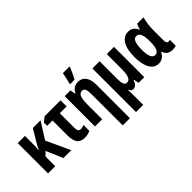

<svg xmlns="http://www.w3.org/2000/svg" viewBox="-38 -1491 2450 2450"><g transform="rotate(-45 1187.0 -265.5)"><path d="M467.8 -546.9 326.2 -323.2 475.1 0H333L236.8 -226.1L186 -175.8V0H56.2V-546.9H186V-429.2Q186 -393.6 185.1 -360.6Q184.1 -327.6 180.2 -295.9H184.1Q202.6 -337.4 220.2 -365.2L328.1 -546.9Z M828.1 -546.9V-437H705.1V-173.8Q705.1 -103 751 -103Q779.3 -103 813 -117.2V-13.2Q771.5 11.2 710.9 11.2Q640.1 11.2 607.2 -32Q574.2 -75.2 574.2 -168V-437H477.1V-496.1L541 -546.9Z M1148.9 -557.1Q1218.3 -557.1 1255.6 -507.1Q1293 -457 1293 -361.8V240.2H1163.1V-324.2Q1163.1 -381.8 1151.1 -410.9Q1139.2 -439.9 1110.4 -439.9Q1068.4 -439.9 1050.8 -400.4Q1033.2 -360.8 1033.2 -263.2V0H903.3V-546.9H1006.3L1020 -477.1H1028.3Q1065.4 -557.1 1148.9 -557.1ZM1061 -606V-620.1Q1064 -630.4 1069.1 -651.1Q1074.2 -671.9 1079.6 -695.8Q1085 -719.7 1089.1 -740.2Q1093.3 -760.7 1094.2 -771H1213.4V-758.8Q1198.2 -723.1 1179.9 -682.9Q1161.6 -642.6 1140.1 -606Z M1793 -546.9V0H1690.9L1676.3 -69.8H1669.9Q1657.7 -32.7 1636.2 -11.5Q1614.7 9.8 1589.4 9.8Q1568.4 9.8 1555.2 -1Q1542 -11.7 1532.2 -34.2H1529.3Q1531.7 -10.3 1532.5 17.6Q1533.2 45.4 1533.2 74.2V240.2H1403.3V-546.9H1533.2V-226.1Q1533.2 -106 1585 -106Q1617.7 -106 1634.3 -128.7Q1650.9 -151.4 1657 -191.4Q1663.1 -231.4 1663.1 -283.2V-546.9Z M2048.3 9.8Q1971.2 9.8 1928.2 -63.7Q1885.3 -137.2 1885.3 -271Q1885.3 -408.2 1930.7 -482.7Q1976.1 -557.1 2056.2 -557.1Q2100.6 -557.1 2130.1 -535.4Q2159.7 -513.7 2178.2 -471.2H2183.1Q2195.3 -521.5 2212.9 -546.9H2326.2Q2313.5 -503.4 2305.9 -446.5Q2298.3 -389.6 2298.3 -334V-166Q2298.3 -102.1 2333 -102.1Q2348.1 -102.1 2360.4 -106.9V-2Q2355 2.4 2335 6.1Q2314.9 9.8 2304.2 9.8Q2251.5 9.8 2222.9 -9.5Q2194.3 -28.8 2179.2 -73.2H2170.9Q2128.4 9.8 2048.3 9.8ZM2091.3 -100.1Q2130.4 -100.1 2149.2 -140.6Q2168 -181.2 2168 -265.1V-272Q2168 -361.3 2148.9 -402.6Q2129.9 -443.8 2089.4 -443.8Q2052.2 -443.8 2034.7 -398.9Q2017.1 -354 2017.1 -270Q2017.1 -100.1 2091.3 -100.1Z"/></g></svg>

Font: Open Sans Condensed
Style: Bold
Weight: 700
Width: 3
Designer: Monotype Design Team
Foundry: Monotype Imaging Inc.
Version: Version 3.003; ttfautohint (v1.8.4)